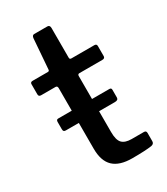

<svg xmlns="http://www.w3.org/2000/svg" viewBox="-178 -790 757 870"><g transform="rotate(-30 200.5 -355.0)"><path d="M227 -444V-324H318Q328 -324 328 -314V-274Q328 -260 310 -260H227V-151Q227 -109 242.5 -93Q258 -77 292 -77H356Q368 -77 368 -65V-22Q368 -8 353 -5Q321 0 251 0Q185 0 153 -30.5Q121 -61 121 -125V-260H53Q46 -260 43 -263Q40 -266 40 -274V-312Q40 -324 50 -324H121V-442Q121 -454 111 -454H36Q23 -454 23 -466V-519Q23 -530 35 -530H115Q123 -530 123 -539L135 -696Q137 -710 147 -710H216Q229 -710 229 -694V-539Q229 -530 238 -530H358Q370 -530 370 -519V-466Q370 -454 356 -454H236Q227 -454 227 -444Z"/></g></svg>

Font: Libre Franklin Medium
Style: Regular
Weight: 500
Designer: Pablo Impallari, Rodrigo Fuenzalida
Foundry: Impallari Type
Version: Version 1.002; ttfautohint (v1.5)